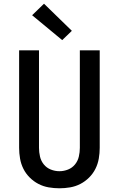

<svg xmlns="http://www.w3.org/2000/svg" viewBox="-20 -1006 640 1034"><path d="M300 8Q271 8 242 3Q213 -2 187 -15.5Q161 -29 140 -50Q119 -71 106 -97Q93 -123 88 -152Q83 -181 83 -210V-735H190V-210Q190 -186 195.5 -162.5Q201 -139 216 -120.5Q231 -102 253.5 -93Q276 -84 300 -84Q324 -84 346.5 -93Q369 -102 384 -120.5Q399 -139 404.5 -162.5Q410 -186 410 -210V-735H517V-210Q517 -181 512 -152Q507 -123 494 -97Q481 -71 460 -50Q439 -29 413 -15.5Q387 -2 358 3Q329 8 300 8ZM315 -790 153 -924 217 -986 367 -840Z"/></svg>

Font: Iosevka SS04 Semibold Extended
Style: Regular
Weight: 600
Width: 7
Monospace: yes
Designer: Belleve Invis
Foundry: Belleve Invis
Version: Version 19.0.0; ttfautohint (v1.8.4)